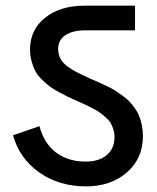

<svg xmlns="http://www.w3.org/2000/svg" viewBox="-20 -646 553 677"><path d="M277.8 -626H456.1V-539.1H282.2Q236.3 -539.1 210.7 -522Q185.1 -504.9 185.1 -474.1Q185.1 -454.6 193.1 -439.2Q201.2 -423.8 218.5 -411.4Q235.8 -398.9 252.7 -390.4Q269.5 -381.8 297.4 -369.1Q301.8 -367.2 304.2 -366.2Q321.8 -358.4 332 -354Q342.3 -349.6 359.6 -341.1Q377 -332.5 387.5 -325.7Q397.9 -318.8 412.6 -308.3Q427.2 -297.9 436.3 -288.1Q445.3 -278.3 455.3 -264.6Q465.3 -251 470.9 -236.6Q476.6 -222.2 480.2 -204.1Q483.9 -186 483.9 -166Q483.9 -86.9 427.2 -37.8Q370.6 11.2 283.2 11.2Q188.5 11.2 118.7 -37.8Q48.8 -86.9 25.9 -168.9L119.1 -201.2Q134.8 -141.1 177.2 -108.6Q219.7 -76.2 282.2 -76.2Q328.6 -76.2 356.2 -99.1Q383.8 -122.1 383.8 -163.1Q383.8 -177.2 379.6 -189.9Q375.5 -202.6 370.1 -212.2Q364.7 -221.7 353 -231.9Q341.3 -242.2 333 -248.3Q324.7 -254.4 308.1 -263.2Q291.5 -272 282.5 -276.1Q273.4 -280.3 253.9 -289.1Q231.4 -298.8 219.2 -304.7Q207 -310.5 186.5 -321.8Q166 -333 154.3 -342Q142.6 -351.1 127.7 -365.5Q112.8 -379.9 105 -394.5Q97.2 -409.2 91.6 -429Q85.9 -448.7 85.9 -471.2Q85.9 -541.5 139.4 -583.7Q192.9 -626 277.8 -626Z"/></svg>

Font: LT Superior Med
Style: Regular
Weight: 500
Designer: Daniel Lyons
Foundry: LyonsType
Version: Version 1.000